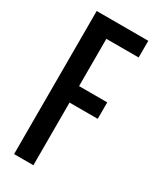

<svg xmlns="http://www.w3.org/2000/svg" viewBox="-173 -713 628 767"><g transform="rotate(30 140.5 -330.0)"><path d="M34 0V-660H272V-583H123V-365H253V-289H123V0Z"/></g></svg>

Font: Bricolage Grotesque 48pt Condensed
Style: Regular
Weight: 400
Width: 3
Designer: Mathieu Triay
Foundry: Atelier Triay
Version: Version 1.000; ttfautohint (v1.8.4.7-5d5b);gftools[0.9.32]